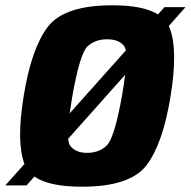

<svg xmlns="http://www.w3.org/2000/svg" viewBox="-65 -701 722 726"><path d="M-45 0 27.5 -81Q-4 -164 24.5 -337.5Q53.5 -517.5 115.5 -599.2Q177.5 -681 360 -681Q477 -681 532.5 -646.5L557 -674H636.5L573.5 -603Q574.5 -600.5 575.5 -598Q609 -515.5 580 -337.5Q551 -157.5 489 -76.2Q427 5 245 5Q120 5 65 -33.5L35.5 0ZM264.5 -123Q309 -123 338.2 -150.5Q367.5 -178 396 -337.5Q404 -383 408 -418L193 -176.5Q194.5 -158.5 200 -150.5Q220 -123 264.5 -123ZM198.5 -272.5 411 -510.5Q408.5 -521 404.5 -526.5Q385 -552.5 340 -552.5Q295.5 -552.5 266.5 -526.2Q237.5 -500 208.5 -337.5Q202.5 -302 198.5 -272.5Z"/></svg>

Font: Anybody ExtraBold
Style: Italic
Weight: 800
Italic angle: -10°
Designer: Tyler Finck
Foundry: Etcetera Type Company
Version: Version 1.010; ttfautohint (v1.8.3) -l 8 -r 50 -G 200 -x 14 